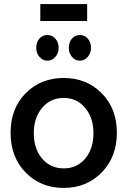

<svg xmlns="http://www.w3.org/2000/svg" viewBox="-20 -919 629 943"><path d="M178 -899H408V-816H178ZM213 -747Q236 -747 252 -729Q268 -711 268 -684Q268 -658 252 -639.5Q236 -621 213 -621Q190 -621 174 -639.5Q158 -658 158 -684Q158 -712 173.5 -729.5Q189 -747 213 -747ZM372 -747Q396 -747 411.5 -729Q427 -711 427 -684Q427 -658 411 -639.5Q395 -621 372 -621Q349 -621 333.5 -639.5Q318 -658 318 -684Q318 -712 333.5 -729.5Q349 -747 372 -747ZM293 -536Q405 -536 479.5 -461Q554 -386 554 -267Q554 -148 479.5 -72Q405 4 293 4Q180 4 106 -71.5Q32 -147 32 -267Q32 -386 106 -461Q180 -536 293 -536ZM293 -438Q228 -438 187 -389.5Q146 -341 146 -265Q146 -188 187 -140Q228 -92 293 -92Q358 -92 398.5 -140Q439 -188 439 -265Q439 -341 398 -389.5Q357 -438 293 -438Z"/></svg>

Font: Steamflix Grotesk
Style: Regular
Weight: 400
Designer: Julieta Ulanovsky
Foundry: Julieta Ulanovsky
Version: Version 4.000;PS 004.000;hotconv 1.0.88;makeotf.lib2.5.64775